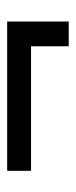

<svg xmlns="http://www.w3.org/2000/svg" viewBox="142 -460 212 535"><g transform="rotate(-90 247.5 -192.0)"><path d="M386.5 -106H455.5V-277.5H39.5V-211H386.5Z"/></g></svg>

Font: Anybody SemiExpanded
Style: Regular
Weight: 400
Width: 6
Designer: Tyler Finck
Foundry: Etcetera Type Company
Version: Version 1.113;gftools[0.9.25]